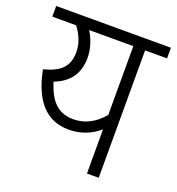

<svg xmlns="http://www.w3.org/2000/svg" viewBox="-116 -717 750 813"><g transform="rotate(20 258.5 -311.0)"><path d="M517 -622H0V-574H107C129 -546 147 -510 147 -467C147 -403 114 -370 39 -351C65 -219 125 -148 229 -148C289 -148 334 -172 365 -199V0H418V-574H517ZM99 -317C162 -341 200 -386 200 -461C200 -502 186 -542 166 -574H365V-264C331 -223 287 -196 231 -196C160 -196 123 -240 99 -317Z"/></g></svg>

Font: Noto Sans SemiCondensed Light
Style: Regular
Weight: 300
Width: 4
Designer: Monotype Design Team
Foundry: Monotype Imaging Inc.
Version: Version 2.013